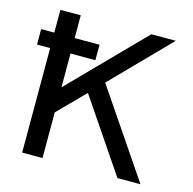

<svg xmlns="http://www.w3.org/2000/svg" viewBox="-102 -799 909 903"><g transform="rotate(15 352.0 -347.5)"><path d="M19 -508.8V-584H83V-694.8H182.1V-584H303.2V-508.8H182.1V-344.2L525.9 -694.8H645L375 -418.9L659.2 0H546.9L309.1 -351.1L182.1 -222.2V0H83V-508.8Z"/></g></svg>

Font: CMU Bright
Style: SemiBold
Weight: 600
Version: Version 0.7.0